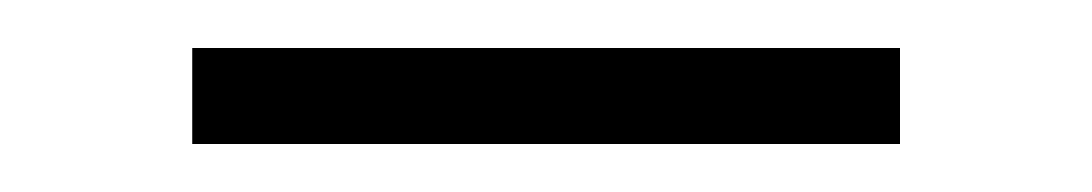

<svg xmlns="http://www.w3.org/2000/svg" viewBox="-20 -60 455 80"><path d="M60.1 -40H355V0H60.1Z"/></svg>

Font: Rochester
Style: Regular
Weight: 400
Version: Version 1.006